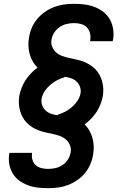

<svg xmlns="http://www.w3.org/2000/svg" viewBox="-20 -843 640 1006"><path d="M233 143Q206 143 179 140Q152 137 127.5 128Q103 119 82 104Q61 89 47.5 67Q34 45 29 18.5Q24 -8 28 -35Q29 -37 29 -38.5Q29 -40 30 -42H148Q148 -41 148 -40.5Q148 -40 148 -39Q145 -21 150.5 -4Q156 13 168.5 23.5Q181 34 198 38Q215 42 233 42Q252 42 271.5 37.5Q291 33 308 21.5Q325 10 336 -7.5Q347 -25 350 -44Q354 -64 346.5 -82Q339 -100 325.5 -112Q312 -124 294 -130.5Q276 -137 257 -141Q238 -145 219.5 -149Q201 -153 183.5 -159.5Q166 -166 150 -176Q134 -186 121 -199Q108 -212 99 -228.5Q90 -245 85 -263Q80 -281 79 -300.5Q78 -320 81 -340Q85 -361 93 -382Q101 -403 113.5 -422.5Q126 -442 142 -458.5Q158 -475 177 -489Q162 -503 151.5 -521.5Q141 -540 135.5 -560Q130 -580 129 -602Q128 -624 132 -646Q136 -672 146.5 -697Q157 -722 175 -743.5Q193 -765 216 -781Q239 -797 264.5 -806.5Q290 -816 316 -819.5Q342 -823 368 -823Q396 -823 423.5 -819.5Q451 -816 475.5 -806.5Q500 -797 521 -781Q542 -765 555 -742.5Q568 -720 572.5 -693Q577 -666 573 -638Q572 -636 571.5 -633Q571 -630 570 -627H452Q452 -629 452.5 -630Q453 -631 453 -633Q456 -651 451.5 -669Q447 -687 435 -699.5Q423 -712 405 -717Q387 -722 368 -722Q349 -722 329.5 -717.5Q310 -713 293 -701.5Q276 -690 264.5 -672.5Q253 -655 250 -636Q246 -616 253.5 -598Q261 -580 274.5 -568Q288 -556 306 -549.5Q324 -543 343 -539Q362 -535 380.5 -531Q399 -527 416.5 -520.5Q434 -514 450 -504Q466 -494 479 -481Q492 -468 501 -451.5Q510 -435 515 -417Q520 -399 521 -379.5Q522 -360 519 -340Q515 -319 507 -298Q499 -277 486.5 -257.5Q474 -238 458 -221.5Q442 -205 423 -191Q438 -177 448.5 -158.5Q459 -140 464.5 -120Q470 -100 471 -78Q472 -56 468 -34Q464 -8 453.5 17Q443 42 425.5 63.5Q408 85 384.5 101Q361 117 336 126.5Q311 136 285 139.5Q259 143 233 143ZM283 -239 282 -242Q303 -248 322 -258Q341 -268 357.5 -282.5Q374 -297 386 -315Q398 -333 402 -354Q405 -372 399 -388.5Q393 -405 380.5 -416.5Q368 -428 351 -433.5Q334 -439 317 -441L318 -438Q297 -432 278 -422Q259 -412 242.5 -397.5Q226 -383 214 -365Q202 -347 198 -326Q195 -308 201 -291.5Q207 -275 219.5 -263.5Q232 -252 249 -246.5Q266 -241 283 -239Z"/></svg>

Font: Iosevka Curly Extended Oblique
Style: Bold
Weight: 700
Width: 7
Italic angle: -9°
Monospace: yes
Designer: Belleve Invis
Foundry: Belleve Invis
Version: Version 11.1.0; ttfautohint (v1.8.3)